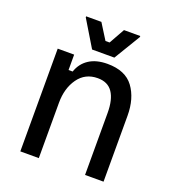

<svg xmlns="http://www.w3.org/2000/svg" viewBox="-126 -781 794 878"><g transform="rotate(20 271.0 -341.5)"><path d="M71.7 0V-500H151.7V-425H171.7Q185.8 -466.7 220.8 -489.6Q255.8 -512.5 310 -512.5Q397.5 -512.5 437.1 -458.8Q476.7 -405 476.7 -320.8V0H386.7V-301.7Q386.7 -366.7 363.3 -401.2Q340 -435.8 290.8 -435.8Q230 -435.8 195.8 -387.9Q161.7 -340 161.7 -269.2V0ZM220.8 -550 143.3 -678.3V-683.3H217.5L265 -607.5H285L327.5 -683.3H406.7V-678.3L329.2 -550Z"/></g></svg>

Font: Familjen Grotesk GF
Style: Regular
Weight: 400
Designer: Anders Wikstroem, Jonas Baeckman, Matilda Gysing, Kristian Moeller
Foundry: Familjen STHLM AB
Version: Version 2.000; Beta; Release 4; Build 6